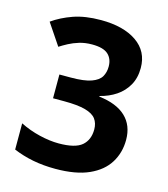

<svg xmlns="http://www.w3.org/2000/svg" viewBox="-110 -810 791 906"><g transform="rotate(15 286.0 -357.0)"><path d="M511 -554Q511 -505 490.5 -469Q470 -433 435.5 -410Q401 -387 357 -376V-373Q443 -363 487.5 -321Q532 -279 532 -208Q532 -146 501.5 -96.5Q471 -47 407.5 -18.5Q344 10 244 10Q185 10 134 0Q83 -10 38 -29V-157Q84 -134 134.5 -122Q185 -110 228 -110Q309 -110 341.5 -138Q374 -166 374 -217Q374 -247 359 -267.5Q344 -288 306.5 -298.5Q269 -309 202 -309H148V-425H203Q269 -425 303.5 -437.5Q338 -450 350.5 -471.5Q363 -493 363 -521Q363 -559 339.5 -580.5Q316 -602 261 -602Q227 -602 199 -593.5Q171 -585 148.5 -573Q126 -561 109 -550L39 -654Q81 -684 137.5 -704Q194 -724 272 -724Q382 -724 446.5 -679.5Q511 -635 511 -554Z"/></g></svg>

Font: Noto Sans Hebrew
Style: Bold
Weight: 700
Designer: Monotype Design Team
Foundry: Monotype Imaging Inc.
Version: Version 2.003